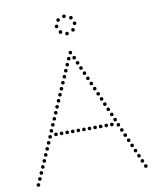

<svg xmlns="http://www.w3.org/2000/svg" viewBox="-99 -993 880 1083"><g transform="rotate(-10 341.0 -452.0)"><path d="M312 -626Q302 -626 302 -636Q302 -646 312 -646Q322 -646 322 -636Q322 -626 312 -626ZM298 -594Q288 -594 288 -604Q288 -614 298 -614Q308 -614 308 -604Q308 -594 298 -594ZM341 -690Q331 -690 331 -700Q331 -710 341 -710Q351 -710 351 -700Q351 -690 341 -690ZM256 -498Q246 -498 246 -508Q246 -518 256 -518Q266 -518 266 -508Q266 -498 256 -498ZM242 -466Q232 -466 232 -476Q232 -486 242 -486Q252 -486 252 -476Q252 -466 242 -466ZM284 -562Q274 -562 274 -572Q274 -582 284 -582Q294 -582 294 -572Q294 -562 284 -562ZM270 -530Q260 -530 260 -540Q260 -550 270 -550Q280 -550 280 -540Q280 -530 270 -530ZM201 -370Q191 -370 191 -380Q191 -390 201 -390Q211 -390 211 -380Q211 -370 201 -370ZM187 -338Q177 -338 177 -348Q177 -358 187 -358Q197 -358 197 -348Q197 -338 187 -338ZM228 -434Q218 -434 218 -444Q218 -454 228 -454Q238 -454 238 -444Q238 -434 228 -434ZM214 -402Q204 -402 204 -412Q204 -422 214 -422Q224 -422 224 -412Q224 -402 214 -402ZM173 -306Q163 -306 163 -316Q163 -326 173 -326Q183 -326 183 -316Q183 -306 173 -306ZM159 -274Q149 -274 149 -284Q149 -294 159 -294Q169 -294 169 -284Q169 -274 159 -274ZM326 -658Q316 -658 316 -668Q316 -678 326 -678Q336 -678 336 -668Q336 -658 326 -658ZM132 -210Q122 -210 122 -220Q122 -230 132 -230Q142 -230 142 -220Q142 -210 132 -210ZM118 -178Q108 -178 108 -188Q108 -198 118 -198Q128 -198 128 -188Q128 -178 118 -178ZM76 -82Q66 -82 66 -92Q66 -102 76 -102Q86 -102 86 -92Q86 -82 76 -82ZM62 -50Q52 -50 52 -60Q52 -70 62 -70Q72 -70 72 -60Q72 -50 62 -50ZM104 -146Q94 -146 94 -156Q94 -166 104 -166Q114 -166 114 -156Q114 -146 104 -146ZM90 -114Q80 -114 80 -124Q80 -134 90 -134Q100 -134 100 -124Q100 -114 90 -114ZM48 -18Q38 -18 38 -28Q38 -38 48 -38Q58 -38 58 -28Q58 -18 48 -18ZM34 14Q24 14 24 4Q24 -6 34 -6Q44 -6 44 4Q44 14 34 14ZM146 -242Q136 -242 136 -252Q136 -262 146 -262Q156 -262 156 -252Q156 -242 146 -242ZM181 -250Q171 -250 171 -260Q171 -270 181 -270Q191 -270 191 -260Q191 -250 181 -250ZM213 -250Q203 -250 203 -260Q203 -270 213 -270Q223 -270 223 -260Q223 -250 213 -250ZM245 -250Q235 -250 235 -260Q235 -270 245 -270Q255 -270 255 -260Q255 -250 245 -250ZM277 -250Q267 -250 267 -260Q267 -270 277 -270Q287 -270 287 -260Q287 -250 277 -250ZM309 -250Q299 -250 299 -260Q299 -270 309 -270Q319 -270 319 -260Q319 -250 309 -250ZM341 -250Q331 -250 331 -260Q331 -270 341 -270Q351 -270 351 -260Q351 -250 341 -250ZM373 -250Q363 -250 363 -260Q363 -270 373 -270Q383 -270 383 -260Q383 -250 373 -250ZM405 -250Q395 -250 395 -260Q395 -270 405 -270Q415 -270 415 -260Q415 -250 405 -250ZM437 -250Q427 -250 427 -260Q427 -270 437 -270Q447 -270 447 -260Q447 -250 437 -250ZM469 -250Q459 -250 459 -260Q459 -270 469 -270Q479 -270 479 -260Q479 -250 469 -250ZM501 -250Q491 -250 491 -260Q491 -270 501 -270Q511 -270 511 -260Q511 -250 501 -250ZM371 -626Q361 -626 361 -636Q361 -646 371 -646Q381 -646 381 -636Q381 -626 371 -626ZM385 -594Q375 -594 375 -604Q375 -614 385 -614Q395 -614 395 -604Q395 -594 385 -594ZM427 -498Q417 -498 417 -508Q417 -518 427 -518Q437 -518 437 -508Q437 -498 427 -498ZM441 -466Q431 -466 431 -476Q431 -486 441 -486Q451 -486 451 -476Q451 -466 441 -466ZM399 -562Q389 -562 389 -572Q389 -582 399 -582Q409 -582 409 -572Q409 -562 399 -562ZM413 -530Q403 -530 403 -540Q403 -550 413 -550Q423 -550 423 -540Q423 -530 413 -530ZM482 -370Q472 -370 472 -380Q472 -390 482 -390Q492 -390 492 -380Q492 -370 482 -370ZM496 -338Q486 -338 486 -348Q486 -358 496 -358Q506 -358 506 -348Q506 -338 496 -338ZM455 -434Q445 -434 445 -444Q445 -454 455 -454Q465 -454 465 -444Q465 -434 455 -434ZM469 -402Q459 -402 459 -412Q459 -422 469 -422Q479 -422 479 -412Q479 -402 469 -402ZM510 -306Q500 -306 500 -316Q500 -326 510 -326Q520 -326 520 -316Q520 -306 510 -306ZM524 -274Q514 -274 514 -284Q514 -294 524 -294Q534 -294 534 -284Q534 -274 524 -274ZM357 -658Q347 -658 347 -668Q347 -678 357 -678Q367 -678 367 -668Q367 -658 357 -658ZM551 -210Q541 -210 541 -220Q541 -230 551 -230Q561 -230 561 -220Q561 -210 551 -210ZM565 -178Q555 -178 555 -188Q555 -198 565 -198Q575 -198 575 -188Q575 -178 565 -178ZM607 -82Q597 -82 597 -92Q597 -102 607 -102Q617 -102 617 -92Q617 -82 607 -82ZM621 -50Q611 -50 611 -60Q611 -70 621 -70Q631 -70 631 -60Q631 -50 621 -50ZM579 -146Q569 -146 569 -156Q569 -166 579 -166Q589 -166 589 -156Q589 -146 579 -146ZM593 -114Q583 -114 583 -124Q583 -134 593 -134Q603 -134 603 -124Q603 -114 593 -114ZM635 -18Q625 -18 625 -28Q625 -38 635 -38Q645 -38 645 -28Q645 -18 635 -18ZM649 14Q639 14 639 4Q639 -6 649 -6Q659 -6 659 4Q659 14 649 14ZM537 -242Q527 -242 527 -252Q527 -262 537 -262Q547 -262 547 -252Q547 -242 537 -242ZM341 -898Q331 -898 331 -908Q331 -918 341 -918Q351 -918 351 -908Q351 -898 341 -898ZM393 -849Q383 -849 383 -859Q383 -869 393 -869Q403 -869 403 -859Q403 -849 393 -849ZM290 -849Q280 -849 280 -859Q280 -869 290 -869Q300 -869 300 -859Q300 -849 290 -849ZM341 -799Q331 -799 331 -809Q331 -819 341 -819Q351 -819 351 -809Q351 -799 341 -799ZM378 -814Q368 -814 368 -824Q368 -834 378 -834Q388 -834 388 -824Q388 -814 378 -814ZM378 -883Q368 -883 368 -893Q368 -903 378 -903Q388 -903 388 -893Q388 -883 378 -883ZM306 -814Q296 -814 296 -824Q296 -834 306 -834Q316 -834 316 -824Q316 -814 306 -814ZM305 -883Q295 -883 295 -893Q295 -903 305 -903Q315 -903 315 -893Q315 -883 305 -883Z"/></g></svg>

Font: Raleway Dots 
Style: Regular
Weight: 400
Version: Version 1.000